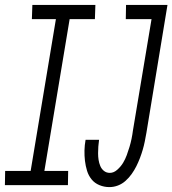

<svg xmlns="http://www.w3.org/2000/svg" viewBox="-57 -755 703 783"><path d="M-37 0 -36 -58H68L171 -677H73L75 -735H332L330 -677H227L124 -58H221L220 0ZM389 8Q368 8 348.5 0Q329 -8 316.5 -23.5Q304 -39 298 -58.5Q292 -78 289.5 -99Q287 -120 287.5 -141.5Q288 -163 292 -185H347Q345 -171 344 -157.5Q343 -144 343 -130Q343 -116 345 -103Q347 -90 352 -78Q357 -66 367 -58Q377 -50 391 -50Q407 -50 421.5 -63Q436 -76 445 -91Q454 -106 460 -122.5Q466 -139 471 -155.5Q476 -172 479.5 -189Q483 -206 485 -222L561 -677H456L457 -735H626L540 -213Q537 -196 533.5 -178.5Q530 -161 525 -144Q520 -127 513.5 -110Q507 -93 499 -77Q491 -61 480 -45.5Q469 -30 455 -17.5Q441 -5 424 1.5Q407 8 389 8Z"/></svg>

Font: Iosevka Curly LtExObl
Style: Regular
Weight: 300
Width: 7
Italic angle: -9°
Monospace: yes
Designer: Belleve Invis
Foundry: Belleve Invis
Version: Version 11.1.0; ttfautohint (v1.8.3)